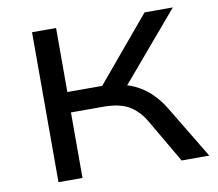

<svg xmlns="http://www.w3.org/2000/svg" viewBox="-78 -797 1008 889"><g transform="rotate(-10 426.0 -352.5)"><path d="M127 0V-705H240V-404H418L387 -384L656 -705H789L499 -364L454 -399Q510 -393 551.5 -374Q593 -355 626 -324Q659 -293 686 -249L836 0H706L587 -204Q555 -258 511 -283Q467 -308 393 -308H240V0Z"/></g></svg>

Font: Nunito Sans 7pt Expanded Medium
Style: Regular
Weight: 500
Width: 7
Designer: Vernon Adams
Foundry: Vernon Adams
Version: Version 3.101;gftools[0.9.27]